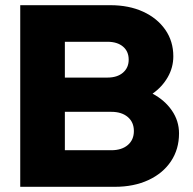

<svg xmlns="http://www.w3.org/2000/svg" viewBox="-20 -720 745 740"><path d="M58 0V-700H405Q477 -700 531.5 -675Q586 -650 617 -605.5Q648 -561 648 -503Q648 -460 626.5 -422.5Q605 -385 568 -359Q615 -334 642.5 -294Q670 -254 670 -206Q670 -145 639 -98.5Q608 -52 552 -26Q496 0 422 0ZM230 -421H394Q432 -421 454 -440Q476 -459 476 -490Q476 -522 454 -540.5Q432 -559 394 -559H230ZM230 -141H409Q449 -141 472.5 -161Q496 -181 496 -215Q496 -249 472.5 -269Q449 -289 409 -289H230Z"/></svg>

Font: Red Hat Display Black
Style: Regular
Weight: 900
Designer: Pentagram, MCKL
Foundry: Pentagram, MCKL
Version: Version 1.023; ttfautohint (v1.8.3)